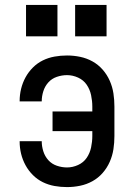

<svg xmlns="http://www.w3.org/2000/svg" viewBox="-20 -754 540 782"><path d="M253 8Q227 8 202 3.5Q177 -1 154.5 -12Q132 -23 114 -41Q96 -59 84 -81Q72 -103 66 -127.5Q60 -152 60 -178Q60 -178 60 -178.5Q60 -179 60 -179H150Q150 -179 150 -179Q150 -179 150 -178Q150 -158 156.5 -137.5Q163 -117 177 -101.5Q191 -86 211.5 -79Q232 -72 253 -72Q276 -72 298 -82Q320 -92 333 -111Q346 -130 351 -153.5Q356 -177 356 -200V-220H194V-300H356V-320Q356 -343 351 -366.5Q346 -390 333 -409Q320 -428 298 -438Q276 -448 253 -448Q232 -448 211.5 -441Q191 -434 177 -418.5Q163 -403 156.5 -382.5Q150 -362 150 -342Q150 -341 150 -341Q150 -341 150 -341H60Q60 -341 60 -341.5Q60 -342 60 -342Q60 -368 66 -392.5Q72 -417 84 -439Q96 -461 114 -479Q132 -497 154.5 -508Q177 -519 202 -523.5Q227 -528 253 -528Q280 -528 306.5 -522.5Q333 -517 356.5 -504Q380 -491 398 -470.5Q416 -450 427 -425Q438 -400 442 -373.5Q446 -347 446 -320V-200Q446 -173 442 -146.5Q438 -120 427 -95Q416 -70 398 -49.5Q380 -29 356.5 -16Q333 -3 306.5 2.5Q280 8 253 8ZM286 -606V-734H414V-606ZM86 -606V-734H214V-606Z"/></svg>

Font: Iosevka SS04 Medium
Style: Regular
Weight: 500
Monospace: yes
Designer: Belleve Invis
Foundry: Belleve Invis
Version: Version 19.0.0; ttfautohint (v1.8.4)